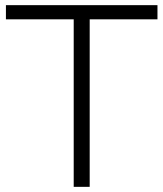

<svg xmlns="http://www.w3.org/2000/svg" viewBox="-20 -725 634 745"><path d="M266 0V-650H3V-705H591V-650H328V0Z"/></svg>

Font: Nunito Sans 12pt ExtraLight 12pt Light
Style: Regular
Weight: 300
Version: Version 3.101;gftools[0.9.27]